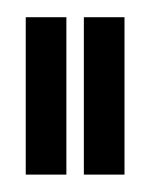

<svg xmlns="http://www.w3.org/2000/svg" viewBox="-20 -695 178 223"><path d="M77.4 -492.2V-675H124.6V-492.2ZM9.9 -492.2V-675H57.1V-492.2Z"/></svg>

Font: Anybody UltraCondensed Thin
Style: Regular
Weight: 100
Width: 1
Designer: Tyler Finck
Foundry: Etcetera Type Company
Version: Version 1.110